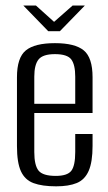

<svg xmlns="http://www.w3.org/2000/svg" viewBox="-20 -658 387 687"><path d="M180.9 8.7Q130.7 8.7 99.9 -2.8Q69.1 -14.3 54.9 -45.2Q40.7 -76 40.7 -135.1V-381.5Q40.7 -451.8 72.5 -477.7Q104.3 -503.6 176.6 -503.6Q248.2 -503.6 279.7 -477.7Q311.2 -451.8 311.2 -381.5V-253.7H102.7V-114.1Q102.7 -66.5 118 -47.5Q133.3 -28.6 179.5 -28.6Q220.9 -28.6 235.1 -46.8Q249.2 -65.1 249.2 -114.1V-178.5H311.2V-136.1Q311.2 -78.2 297.3 -46.6Q283.4 -15 254.7 -3.1Q226.1 8.7 180.9 8.7ZM102.7 -286.5H249.2V-383.7Q249.2 -426.3 235.1 -445.3Q220.9 -464.3 176.6 -464.3Q133.3 -464.3 118 -445.3Q102.7 -426.3 102.7 -383.7ZM152.6 -546.4 63.5 -638.2H108.6L173.5 -579.8L239.8 -638.2H283.6L194.3 -546.4Z"/></svg>

Font: Alumni Sans Thin
Style: Regular
Weight: 100
Designer: Robert E. Leuschke
Foundry: Robert E. Leuschke
Version: Version 1.018